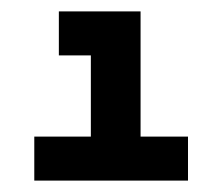

<svg xmlns="http://www.w3.org/2000/svg" viewBox="-20 -765 389 336"><path d="M139 -449V-668L200 -745H226V-526L165 -449ZM40 -449V-526H139V-449ZM165 -449 226 -526H309V-449ZM83 -668V-745H200L139 -668Z"/></svg>

Font: Foldit SemiBold
Style: Regular
Weight: 600
Version: Version 1.003